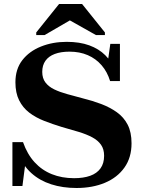

<svg xmlns="http://www.w3.org/2000/svg" viewBox="-20 -929 707 959"><path d="M350 -39Q397 -39 430.5 -51Q464 -63 482 -88Q500 -113 500 -151Q500 -184 484.5 -206Q469 -228 441 -243Q413 -258 374 -270Q335 -282 288 -295Q242 -309 200 -325.5Q158 -342 126 -366.5Q94 -391 75.5 -428Q57 -465 57 -518Q57 -584 91.5 -628.5Q126 -673 184.5 -696.5Q243 -720 313 -720Q378 -720 426 -702.5Q474 -685 506 -653Q538 -621 556 -576L515 -596L531 -710H579V-524H530Q516 -570 487.5 -603Q459 -636 418.5 -653.5Q378 -671 327 -671Q284 -671 253.5 -659.5Q223 -648 207 -625.5Q191 -603 191 -570Q191 -538 207 -517Q223 -496 251 -482.5Q279 -469 315.5 -459Q352 -449 393 -438Q442 -426 485.5 -409.5Q529 -393 563.5 -368.5Q598 -344 617.5 -306.5Q637 -269 637 -213Q637 -142 601.5 -92Q566 -42 504 -16Q442 10 362 10Q293 10 235.5 -8.5Q178 -27 136.5 -64.5Q95 -102 73 -158L109 -131L92 0H42V-219H95Q116 -159 152.5 -119Q189 -79 239 -59Q289 -39 350 -39ZM390 -909H275L161 -767V-754H203L365 -848H292L459 -754H504V-767Z"/></svg>

Font: Roboto Serif 120pt Expanded SemiBold
Style: Regular
Weight: 600
Width: 7
Designer: Greg Gazdowicz
Foundry: Commercial Type
Version: Version 1.008